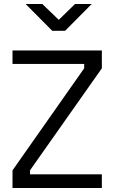

<svg xmlns="http://www.w3.org/2000/svg" viewBox="-20 -946 576 967"><path d="M43 0ZM43 -88 404 -602V-624H43V-692H493V-602L131 -88V-68H493V1H43ZM109 -926H193L276 -846L358 -926H442L308 -791H243Z"/></svg>

Font: Cairo
Style: Regular
Weight: 400
Designer: Mohamed Gaber, the designers of Titillium
Foundry: Kief Type Foundry
Version: Version 2.009; ttfautohint (v1.5.33-1714) -l 8 -r 50 -G 200 